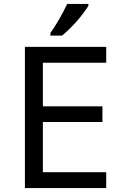

<svg xmlns="http://www.w3.org/2000/svg" viewBox="-20 -951 640 971"><path d="M517.1 0H106V-713.9H517.1V-633.8H196.8V-413.1H498V-334H196.8V-80.1H517.1ZM234.9 -784.2Q280.8 -849.1 319.8 -931.2H426.8V-920.9Q372.1 -836.4 293.9 -771H234.9Z"/></svg>

Font: Noto Mono
Style: Regular
Weight: 400
Designer: Monotype Design Team
Foundry: Monotype Imaging Inc.
Version: Version 1.00